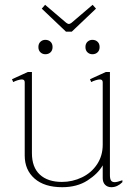

<svg xmlns="http://www.w3.org/2000/svg" viewBox="-20 -770 574 800"><path d="M255 -638 154 -734 168 -750 256 -675Q263 -670 267 -670Q271 -670 278 -675L366 -750L380 -734L279 -638ZM140 -574Q140 -588 148.5 -596Q157 -604 169 -604Q182 -604 190.5 -596Q199 -588 199 -574Q199 -560 190.5 -552Q182 -544 169 -544Q157 -544 148.5 -552Q140 -560 140 -574ZM365 -604Q378 -604 386.5 -596Q395 -588 395 -574Q395 -560 386.5 -552Q378 -544 365 -544Q353 -544 344.5 -552Q336 -560 336 -574Q336 -588 344.5 -596Q353 -604 365 -604ZM490 -19V-11Q469 10 444 10Q428 10 418 0Q408 -10 408 -28V-81Q388 -46 344.5 -18Q301 10 239 10Q165 10 124 -26Q83 -62 83 -122V-427Q83 -439 71 -439Q64 -439 53 -435.5Q42 -432 35 -428L30 -440L96 -470H113V-132Q113 -73 146 -42.5Q179 -12 238 -12Q282 -12 321.5 -31Q361 -50 384.5 -85.5Q408 -121 408 -167V-427Q408 -439 396 -439Q389 -439 378 -435.5Q367 -432 360 -428L355 -440L421 -470H438V-40Q438 -25 442.5 -18Q447 -11 458 -11Q468 -11 490 -19Z"/></svg>

Font: Taviraj Thin
Style: Regular
Weight: 100
Designer: Katatrad Team
Foundry: CadsonDemak
Version: Version 1.030